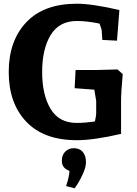

<svg xmlns="http://www.w3.org/2000/svg" viewBox="-20 -740 739 1034"><path d="M394 -720Q476 -720 623 -686L610 -521L531 -525L528 -572Q528 -582 516 -613Q448 -627 394 -627Q299 -627 253 -551.5Q207 -476 207 -353Q207 -229 252.5 -153.5Q298 -78 393 -78Q438 -78 491 -86Q498 -118 498 -128V-196L488 -257L382 -265L387 -363H498L613 -366L641 -341Q632 -246 632 -196V-19Q485 15 394 15Q216 15 121.5 -84.5Q27 -184 27 -352Q27 -520 121.5 -620Q216 -720 394 -720ZM313 126Q313 94 332 76Q351 58 377 58Q408 58 425.5 78Q443 98 443 134Q443 159 427.5 194Q412 229 397 252L382 274L336 262Q354 207 354 180Q313 166 313 126Z"/></svg>

Font: Andada
Style: Bold
Weight: 700
Designer: Carolina Giovagnoli
Foundry: Carolina Giovagnoli
Version: Version 1.003